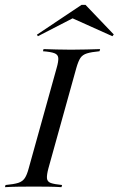

<svg xmlns="http://www.w3.org/2000/svg" viewBox="-39 -774 490 794"><path d="M-18.5 0 -16.1 -8.9Q18.5 -12.1 36.3 -17.7Q54 -23.4 63.3 -37.1Q72.6 -50.8 79.8 -78.2L195.2 -492.7Q203.2 -520.2 202 -534.3Q200.8 -548.4 185.9 -554Q171 -559.7 138.7 -562.1L141.1 -571Q165.3 -570.2 194.8 -569.4Q224.2 -568.5 254.8 -568.5Q287.1 -568.5 317.7 -569.4Q348.4 -570.2 375 -571L372.6 -562.1Q338.7 -558.9 320.6 -553.2Q302.4 -547.6 293.5 -534.3Q284.7 -521 276.6 -492.7L161.3 -78.2Q154 -50.8 155.2 -36.7Q156.5 -22.6 171 -17.3Q185.5 -12.1 217.7 -8.9L215.3 0Q191.1 -1.6 161.7 -2Q132.3 -2.4 101.6 -2.4Q68.5 -2.4 38.3 -2Q8.1 -1.6 -18.5 0ZM117.7 -624.2 113.7 -630.6 298.4 -754H314.5L431.5 -631.5L425.8 -624.2L250 -703.2L272.6 -704Z"/></svg>

Font: Playfair 144pt
Style: Italic
Weight: 400
Italic angle: -15.6°
Designer: Claus Eggers Sørensen
Foundry: Claus Eggers Sørensen
Version: Version 2.001;gftools[0.9.30]